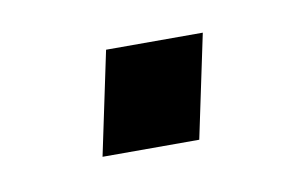

<svg xmlns="http://www.w3.org/2000/svg" viewBox="-30 -387 258 174"><g transform="rotate(-10 99.0 -299.5)"><path d="M54 -252 74 -347H163L143 -252Z"/></g></svg>

Font: Saira SemiCondensed
Style: Italic
Weight: 400
Width: 4
Italic angle: -12°
Designer: Hector Gatti with collaboration of the Omnibus-Type team
Foundry: Omnibus-Type
Version: Version 1.101